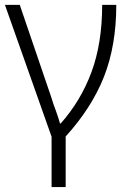

<svg xmlns="http://www.w3.org/2000/svg" viewBox="-20 -552 521 778"><path d="M246.1 206.1V1C315.9 -75.7 367.7 -156.2 401.4 -241.2C434.6 -325.7 451.2 -422.9 451.2 -532.2H394C394 -428.2 379.4 -337.4 350.6 -259.8C321.8 -182.1 280.3 -112.8 226.1 -51.8H223.1C219.7 -64.9 213.9 -82 206.5 -103C198.7 -123.5 192.4 -141.6 188 -157.2L60.1 -532.2H0L189 2V206.1Z"/></svg>

Font: Noto Reveo Sans
Style: Regular
Weight: 300
Designer: Monotype Design Team
Foundry: Monotype Imaging Inc.
Version: Version 2.007